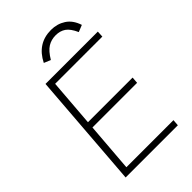

<svg xmlns="http://www.w3.org/2000/svg" viewBox="-265 -1012 1113 1113"><g transform="rotate(-45 291.5 -455.5)"><path d="M174 -673 151 -381H517L514 -341H148L124 -39H510L507 0H79L134 -712H563L561 -673ZM525 -805 483 -788Q462 -835 436.5 -852.5Q411 -870 375 -870Q339 -870 310.5 -852.5Q282 -835 254 -788L213 -805Q266 -911 378 -911Q428 -911 467.5 -885.5Q507 -860 525 -805Z"/></g></svg>

Font: Muli ExtraLight
Style: Italic
Weight: 275
Italic angle: -4.541°
Designer: Vernon Adams
Foundry: Vernon Adams
Version: Version 2.001